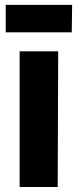

<svg xmlns="http://www.w3.org/2000/svg" viewBox="-20 -752 313 772"><path d="M59 0V-545.5H214L212 0ZM3 -622V-732.5H270L268.5 -622Z"/></svg>

Font: Spline Sans
Style: Bold
Weight: 700
Designer: Eben Sorkin, Mirko Velimirovic
Foundry: Sorkin Type
Version: Version 1.000; ttfautohint (v1.8.3)